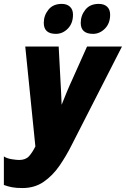

<svg xmlns="http://www.w3.org/2000/svg" viewBox="-33 -952 644 982"><path d="M82 9.8Q49.3 9.8 28.1 5.6Q6.8 1.5 -13.2 -5.9V-151.9Q2.4 -141.6 26.9 -137.7Q51.3 -133.8 64.9 -133.8Q98.1 -133.8 115.5 -153.1Q132.8 -172.4 147.9 -203.1L96.2 -713.9H267.1L276.9 -528.8Q277.8 -516.6 278.8 -494.4Q279.8 -472.2 280.8 -450.4Q281.7 -428.7 282.2 -416Q293.5 -444.8 307.4 -478.5Q321.3 -512.2 337.9 -547.9L412.1 -713.9H590.8L335 -212.9Q306.6 -155.8 271.5 -104.7Q236.3 -53.7 190.2 -22Q144 9.8 82 9.8ZM442.9 -778.8Q379.9 -778.8 379.9 -835Q379.9 -872.6 403.6 -902.3Q427.2 -932.1 472.2 -932.1Q499.5 -932.1 514.9 -917.7Q530.3 -903.3 530.3 -877Q530.3 -832.5 503.7 -805.7Q477.1 -778.8 442.9 -778.8ZM252.9 -778.8Q190.9 -778.8 190.9 -835Q190.9 -872.6 214.6 -902.3Q238.3 -932.1 283.2 -932.1Q309.1 -932.1 324.7 -917.7Q340.3 -903.3 340.3 -877Q340.3 -832.5 314 -805.7Q287.6 -778.8 252.9 -778.8Z"/></svg>

Font: Open Sans Condensed ExtraBold
Style: Italic
Weight: 800
Width: 3
Italic angle: -12°
Designer: Monotype Design Team
Foundry: Monotype Imaging Inc.
Version: Version 3.003; ttfautohint (v1.8.4)